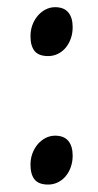

<svg xmlns="http://www.w3.org/2000/svg" viewBox="-20 -489 269 529"><path d="M180.2 -60.1Q180.2 -43 175 -28.6Q169.9 -14.2 160.9 -3.4Q151.9 7.3 139.4 13.4Q127 19.5 112.8 19.5Q86.4 19.5 75.2 5.4Q64 -8.8 64 -35.2Q64 -51.8 69.3 -66.2Q74.7 -80.6 84 -91.6Q93.3 -102.5 105.7 -108.9Q118.2 -115.2 131.8 -115.2Q156.2 -115.2 168.2 -100.8Q180.2 -86.4 180.2 -60.1ZM180.2 -414.1Q180.2 -397 175 -382.6Q169.9 -368.2 160.9 -357.4Q151.9 -346.7 139.4 -340.6Q127 -334.5 112.8 -334.5Q86.4 -334.5 75.2 -348.6Q64 -362.8 64 -389.2Q64 -405.8 69.3 -420.2Q74.7 -434.6 84 -445.6Q93.3 -456.5 105.7 -462.9Q118.2 -469.2 131.8 -469.2Q156.2 -469.2 168.2 -454.8Q180.2 -440.4 180.2 -414.1Z"/></svg>

Font: GentiumAlt
Style: Regular
Weight: 400
Designer: J. Victor Gaultney
Version: Version 1.02; 2005; OFL release